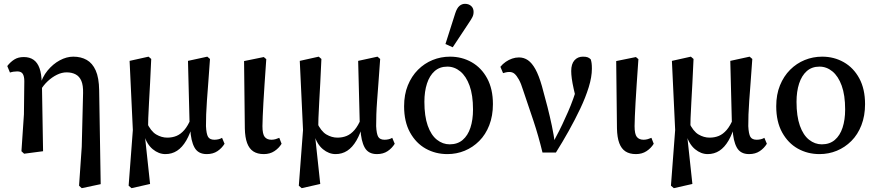

<svg xmlns="http://www.w3.org/2000/svg" viewBox="-20 -792 4578 1003"><path d="M92 -2 105 -195 107 -368Q107 -393 99 -406Q91 -419 70 -419Q60 -419 50.5 -417.5Q41 -416 32 -413L18 -447Q34 -468 54.5 -481Q75 -494 104 -494Q135 -494 155.5 -479.5Q176 -465 186.5 -435.5Q197 -406 198 -359L199 -357L205 -2L106 11ZM393 178 407 -25 414 -306Q415 -346 405 -369.5Q395 -393 375 -403.5Q355 -414 328 -414Q303 -414 277.5 -401.5Q252 -389 229.5 -368Q207 -347 192 -321L179 -342H188Q200 -389 228.5 -423.5Q257 -458 292.5 -477Q328 -496 363 -496Q403 -496 433 -479Q463 -462 480 -424Q497 -386 498 -321L506 170L407 191Z M652 178 674 -113 657 -474 756 -496 770 -484Q767 -413 764 -357.5Q761 -302 758.5 -257.5Q756 -213 754.5 -175Q753 -137 753 -100L737 -82L764 169L667 191ZM1060 13Q1015 13 996 -21.5Q977 -56 974 -118L971 -120L962 -474L1063 -496L1077 -484Q1072 -413 1068 -359.5Q1064 -306 1061 -266Q1058 -226 1057 -194Q1056 -162 1056 -133Q1058 -92 1067 -77Q1076 -62 1100 -62Q1111 -62 1121.5 -64.5Q1132 -67 1140 -72L1153 -41Q1139 -18 1116 -2.5Q1093 13 1060 13ZM844 13Q809 13 778 -12.5Q747 -38 732 -88L725 -87L746 -153Q768 -106 796 -89.5Q824 -73 854 -73Q880 -73 902 -82Q924 -91 943 -113Q962 -135 978 -174L995 -149H989Q974 -94 953 -58Q932 -22 905 -4.5Q878 13 844 13Z M1358 13Q1325 13 1303.5 -1Q1282 -15 1271 -44.5Q1260 -74 1259 -121L1255 -473L1358 -494L1371 -483Q1366 -408 1362 -352Q1358 -296 1356 -255.5Q1354 -215 1352.5 -185Q1351 -155 1351 -133Q1351 -91 1363 -76.5Q1375 -62 1398 -62Q1409 -62 1419.5 -65Q1430 -68 1439 -72L1451 -41Q1437 -18 1413.5 -2.5Q1390 13 1358 13Z M1541 178 1563 -113 1546 -474 1645 -496 1659 -484Q1656 -413 1653 -357.5Q1650 -302 1647.5 -257.5Q1645 -213 1643.5 -175Q1642 -137 1642 -100L1626 -82L1653 169L1556 191ZM1949 13Q1904 13 1885 -21.5Q1866 -56 1863 -118L1860 -120L1851 -474L1952 -496L1966 -484Q1961 -413 1957 -359.5Q1953 -306 1950 -266Q1947 -226 1946 -194Q1945 -162 1945 -133Q1947 -92 1956 -77Q1965 -62 1989 -62Q2000 -62 2010.5 -64.5Q2021 -67 2029 -72L2042 -41Q2028 -18 2005 -2.5Q1982 13 1949 13ZM1733 13Q1698 13 1667 -12.5Q1636 -38 1621 -88L1614 -87L1635 -153Q1657 -106 1685 -89.5Q1713 -73 1743 -73Q1769 -73 1791 -82Q1813 -91 1832 -113Q1851 -135 1867 -174L1884 -149H1878Q1863 -94 1842 -58Q1821 -22 1794 -4.5Q1767 13 1733 13Z M2317 13Q2255 13 2204 -15.5Q2153 -44 2122 -100Q2091 -156 2091 -237Q2091 -298 2110.5 -346Q2130 -394 2163.5 -427.5Q2197 -461 2240 -478.5Q2283 -496 2331 -496Q2393 -496 2444 -467Q2495 -438 2525 -382.5Q2555 -327 2555 -248Q2555 -187 2536 -138Q2517 -89 2483.5 -55.5Q2450 -22 2407.5 -4.5Q2365 13 2317 13ZM2329 -38Q2370 -38 2397 -61Q2424 -84 2437.5 -125Q2451 -166 2451 -220Q2451 -295 2433 -344.5Q2415 -394 2384.5 -419Q2354 -444 2317 -444Q2277 -444 2250.5 -420.5Q2224 -397 2210.5 -355.5Q2197 -314 2197 -260Q2197 -185 2214.5 -135.5Q2232 -86 2262.5 -62Q2293 -38 2329 -38ZM2307 -562 2358 -722Q2367 -750 2380 -761Q2393 -772 2409 -772Q2429 -772 2441.5 -760.5Q2454 -749 2454 -730Q2454 -715 2448 -703Q2442 -691 2429 -672L2345 -545Z M2814 5Q2793 -82 2767 -160Q2741 -238 2713 -320Q2702 -356 2690.5 -376.5Q2679 -397 2668 -406.5Q2657 -416 2641 -416Q2631 -416 2623 -414Q2615 -412 2608 -410L2594 -443Q2606 -458 2622 -469Q2638 -480 2655.5 -486Q2673 -492 2691 -492Q2717 -492 2738 -477.5Q2759 -463 2777 -430.5Q2795 -398 2811 -342Q2827 -285 2840 -233.5Q2853 -182 2863 -134.5Q2873 -87 2879 -42H2867L2883 -74Q2902 -109 2917.5 -142Q2933 -175 2947.5 -208Q2962 -241 2974.5 -276Q2987 -311 3000 -351L2995 -250Q2984 -296 2977 -327.5Q2970 -359 2967 -381.5Q2964 -404 2964 -421Q2964 -458 2981 -477Q2998 -496 3025 -496Q3042 -496 3050.5 -492.5Q3059 -489 3066 -482Q3069 -473 3070.5 -462Q3072 -451 3072 -433Q3072 -390 3055.5 -336.5Q3039 -283 3011.5 -225Q2984 -167 2951 -108Q2918 -49 2884 5Z M3302 13Q3269 13 3247.5 -1Q3226 -15 3215 -44.5Q3204 -74 3203 -121L3199 -473L3302 -494L3315 -483Q3310 -408 3306 -352Q3302 -296 3300 -255.5Q3298 -215 3296.5 -185Q3295 -155 3295 -133Q3295 -91 3307 -76.5Q3319 -62 3342 -62Q3353 -62 3363.5 -65Q3374 -68 3383 -72L3395 -41Q3381 -18 3357.5 -2.5Q3334 13 3302 13Z M3485 178 3507 -113 3490 -474 3589 -496 3603 -484Q3600 -413 3597 -357.5Q3594 -302 3591.5 -257.5Q3589 -213 3587.5 -175Q3586 -137 3586 -100L3570 -82L3597 169L3500 191ZM3893 13Q3848 13 3829 -21.5Q3810 -56 3807 -118L3804 -120L3795 -474L3896 -496L3910 -484Q3905 -413 3901 -359.5Q3897 -306 3894 -266Q3891 -226 3890 -194Q3889 -162 3889 -133Q3891 -92 3900 -77Q3909 -62 3933 -62Q3944 -62 3954.5 -64.5Q3965 -67 3973 -72L3986 -41Q3972 -18 3949 -2.5Q3926 13 3893 13ZM3677 13Q3642 13 3611 -12.5Q3580 -38 3565 -88L3558 -87L3579 -153Q3601 -106 3629 -89.5Q3657 -73 3687 -73Q3713 -73 3735 -82Q3757 -91 3776 -113Q3795 -135 3811 -174L3828 -149H3822Q3807 -94 3786 -58Q3765 -22 3738 -4.5Q3711 13 3677 13Z M4261 13Q4199 13 4148 -15.5Q4097 -44 4066 -100Q4035 -156 4035 -237Q4035 -298 4054.5 -346Q4074 -394 4107.5 -427.5Q4141 -461 4184 -478.5Q4227 -496 4275 -496Q4337 -496 4388 -467Q4439 -438 4469 -382.5Q4499 -327 4499 -248Q4499 -187 4480 -138Q4461 -89 4427.5 -55.5Q4394 -22 4351.5 -4.5Q4309 13 4261 13ZM4273 -38Q4314 -38 4341 -61Q4368 -84 4381.5 -125Q4395 -166 4395 -220Q4395 -295 4377 -344.5Q4359 -394 4328.5 -419Q4298 -444 4261 -444Q4221 -444 4194.5 -420.5Q4168 -397 4154.5 -355.5Q4141 -314 4141 -260Q4141 -185 4158.5 -135.5Q4176 -86 4206.5 -62Q4237 -38 4273 -38Z"/></svg>

Font: Source Serif 4 18pt Medium
Style: Regular
Weight: 500
Designer: Frank Grießhammer
Foundry: Adobe Systems Incorporated
Version: Version 4.004;hotconv 1.0.116;makeotfexe 2.5.65601